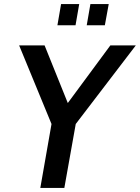

<svg xmlns="http://www.w3.org/2000/svg" viewBox="-20 -923 687 943"><path d="M647 -700 352 -314 296 0H178L233 -314L74 -700H199L313 -417L522 -700ZM495 -799H406L424 -903H514ZM351 -799H262L280 -903H369Z"/></svg>

Font: Cabin
Style: SemiBold Italic
Weight: 600
Designer: Pablo Impallari
Foundry: Pablo Impallari. www.impallari.com Igino Marini. www.ikern.com
Version: Version 1.005